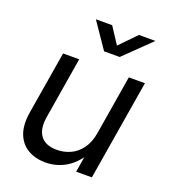

<svg xmlns="http://www.w3.org/2000/svg" viewBox="-136 -833 829 941"><g transform="rotate(20 278.5 -363.0)"><path d="M209 9.3Q156.7 9.3 117.4 -13.4Q78.1 -36.1 60.5 -81.8Q43 -127.4 54.2 -196.3L108.4 -522.5H192.4L139.6 -202.1Q128.9 -136.2 155.5 -102.1Q182.1 -67.9 239.7 -67.9Q277.8 -67.9 311.3 -83.3Q344.7 -98.6 368.4 -131.3Q392.1 -164.1 400.4 -214.8L451.2 -522.5H535.2L448.7 0H366.7L387.7 -126.5H408.7Q371.6 -55.7 320.8 -23.2Q270 9.3 209 9.3ZM287.1 -734.9 343.3 -648.9 426.8 -734.9H511.2V-733.4L375 -601.1H293.5L203.1 -733.4V-734.9Z"/></g></svg>

Font: Inter 28pt
Style: Italic
Weight: 400
Italic angle: -9.3988°
Designer: Rasmus Andersson
Foundry: rsms
Version: Version 4.001;git-66647c0bb